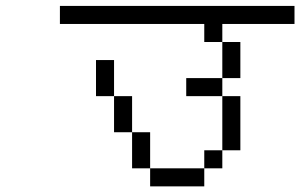

<svg xmlns="http://www.w3.org/2000/svg" viewBox="-20 -708 1040 665"><path d="M1000 -625H750V-562.5H687.5V-625H187.5V-687.5H1000ZM312.5 -500H375V-375H312.5ZM375 -375H437.5V-250H375ZM437.5 -250H500V-125H437.5ZM500 -125H687.5V-62.5H500ZM625 -437.5H750V-375H625ZM687.5 -187.5H750V-125H687.5ZM750 -375H812.5V-187.5H750ZM750 -562.5H812.5V-437.5H750Z"/></svg>

Font: 寒蝉点阵体 16px
Style: Regular
Weight: 400
Designer: Designed by Warren2060
Foundry: ChillType
Version: Version 1.000